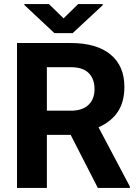

<svg xmlns="http://www.w3.org/2000/svg" viewBox="-20 -922 678 942"><path d="M326.7 -260.3H210V0H63.5V-710.9H327.6Q453.6 -710.9 522 -654.8Q590.3 -598.6 590.3 -496.1Q590.3 -423.3 558.8 -374.8Q527.3 -326.2 463.4 -297.4L617.2 -6.8V0H460ZM210 -378.9H328.1Q383.3 -378.9 413.6 -407Q443.8 -435.1 443.8 -484.4Q443.8 -534.7 415.3 -563.5Q386.7 -592.3 327.6 -592.3H210ZM292 -832 363.3 -901.9H483.9V-896.5L336.4 -759.3H247.1L99.6 -897.5V-901.9H220.2Z"/></svg>

Font: Robotiche
Style: Bold
Weight: 700
Designer: Google
Version: Version 2.001150; 2014